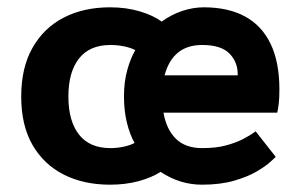

<svg xmlns="http://www.w3.org/2000/svg" viewBox="-20 -483 823 525"><path d="M734 -54Q733 -53 720 -41Q707 -29 682.5 -14.5Q658 0 620.5 11Q583 22 532 22Q472 22 419 -13Q394 3 358.5 12.5Q323 22 281 22Q209 22 154.5 -5.5Q100 -33 69 -86.5Q38 -140 38 -219Q38 -298 69 -352.5Q100 -407 154.5 -435Q209 -463 281 -463Q325 -463 362 -452Q399 -441 422 -424Q450 -444 479.5 -453.5Q509 -463 537 -463Q604 -463 650 -438Q696 -413 720 -363Q744 -313 744 -238Q744 -213 742 -198Q740 -183 738 -175H427Q435 -129 461 -103.5Q487 -78 533 -78Q571 -78 598.5 -85.5Q626 -93 646 -103.5Q666 -114 679 -124ZM282 -360Q225 -360 196 -323Q167 -286 167 -219Q167 -152 196 -115Q225 -78 282 -78Q299 -78 316.5 -81.5Q334 -85 348 -92Q335 -115 327 -147.5Q319 -180 319 -220Q319 -259 328 -291.5Q337 -324 350 -346Q336 -353 318 -356.5Q300 -360 282 -360ZM630 -277Q631 -312 608 -336Q585 -360 533 -360Q492 -360 466.5 -339Q441 -318 430 -277Z"/></svg>

Font: Podkova ExtraBold
Style: Regular
Weight: 800
Designer: Ilya Yudin
Foundry: Cyreal (www.cyreal.org)
Version: Version 2.103